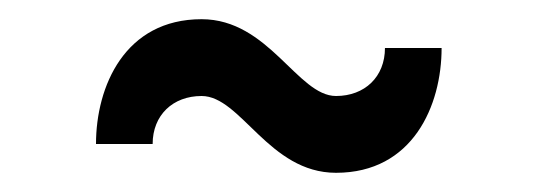

<svg xmlns="http://www.w3.org/2000/svg" viewBox="-20 -400 560 200"><path d="M190 -300C231 -300 260 -220 330 -220C410 -220 440 -290 440 -350H381C381 -320 360 -300 330 -300C290 -300 260 -380 190 -380C110 -380 80 -310 80 -250H139C139 -280 160 -300 190 -300Z"/></svg>

Font: Gauge
Style: Regular
Weight: 400
Designer: Daniel Pimley
Foundry: Daniel Pimley
Version: Version 1.004;PS 001.001;hotconv 1.0.56